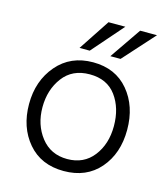

<svg xmlns="http://www.w3.org/2000/svg" viewBox="-108 -797 777 891"><g transform="rotate(15 280.5 -351.5)"><path d="M253 -562H204L303 -712H384ZM401 -562H352L455 -712H536ZM282.5 -456Q199 -456 154 -396Q109 -336 109 -252Q109 -168 155.5 -108.5Q202 -49 281.5 -49Q361 -49 406.5 -107.5Q452 -166 452 -252.5Q452 -339 409 -397.5Q366 -456 282.5 -456ZM283 -514Q391 -514 453.5 -439.5Q516 -365 516 -251.5Q516 -138 452.5 -64.5Q389 9 280 9Q171 9 108 -65Q45 -139 45 -250.5Q45 -362 110 -438Q175 -514 283 -514Z"/></g></svg>

Font: Hind Colombo Light
Style: Regular
Weight: 300
Designer: Jyotish Sonowal, Aditi Pimprikar
Foundry: Indian Type Foundry
Version: Version 1.000;PS 1.0;hotconv 1.0.86;makeotf.lib2.5.63406; tt